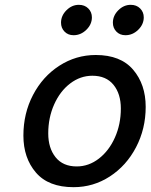

<svg xmlns="http://www.w3.org/2000/svg" viewBox="-20 -769 624 796"><path d="M77 -207Q77 -299 117 -375.5Q157 -452 226 -496.5Q295 -541 377 -541Q480 -541 532 -480Q584 -419 584 -326Q584 -235 544 -158.5Q504 -82 435.5 -37.5Q367 7 285 7Q181 7 129 -53.5Q77 -114 77 -207ZM481 -319Q481 -380 450.5 -417.5Q420 -455 363 -455Q313 -455 271 -423Q229 -391 204.5 -336Q180 -281 180 -216Q180 -155 210.5 -117Q241 -79 298 -79Q348 -79 390 -111.5Q432 -144 456.5 -199Q481 -254 481 -319ZM448 -675Q448 -704 470.5 -726.5Q493 -749 522 -749Q546 -749 561 -734Q576 -719 576 -697Q576 -668 553 -645.5Q530 -623 500 -623Q477 -623 462.5 -638Q448 -653 448 -675ZM233 -675Q233 -704 255.5 -726.5Q278 -749 307 -749Q331 -749 346 -734Q361 -719 361 -697Q361 -668 338 -645.5Q315 -623 285 -623Q262 -623 247.5 -638Q233 -653 233 -675Z"/></svg>

Font: Be Vietnam Medium
Style: Italic
Weight: 500
Italic angle: -9.444°
Designer: Gabriel Lam
Foundry: TypeRant
Version: Version 3.000